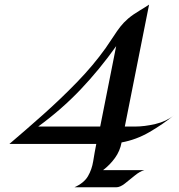

<svg xmlns="http://www.w3.org/2000/svg" viewBox="-20 -795 759 815"><path d="M719.2 -306.2Q670.9 -267.1 614.5 -234.4Q558.1 -201.7 496.1 -190.4Q489.3 -153.8 468 -124.5Q446.8 -95.2 417.5 -72.8H592.8Q573.2 -67.4 551.8 -49.6Q530.3 -31.7 510 -15.9Q489.7 0 473.1 0H295.9Q336.4 -18.1 353.3 -46.9Q370.1 -75.7 375.7 -111.1Q381.3 -146.5 388.7 -184.1H20Q88.4 -242.2 163.3 -308.8Q238.3 -375.5 307.6 -447Q377 -518.6 428.7 -591.3Q449.2 -620.6 463.1 -642.3Q477.1 -664.1 490.7 -681.6Q504.4 -699.2 523.9 -716.1Q543.5 -732.9 576.2 -752.4Q585.4 -758.3 594.7 -763.7Q604 -769 612.8 -775.4L509.8 -257.8H552.7Q593.8 -257.8 640.1 -268.8Q686.5 -279.8 719.2 -306.2ZM473.1 -599.1Q402.3 -499.5 321.8 -414.8Q241.2 -330.1 142.1 -257.8H405.3Z"/></svg>

Font: Lugrasimo
Style: Regular
Weight: 400
Designer: The DocRepair Project, Astigmatic (AOETI)
Foundry: Google
Version: Version 1.001